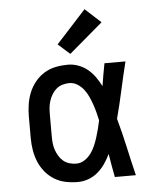

<svg xmlns="http://www.w3.org/2000/svg" viewBox="-55 -819 709 874"><g transform="rotate(-5 300.0 -382.5)"><path d="M266 8Q238 8 210.5 2.5Q183 -3 159 -17.5Q135 -32 117 -54Q99 -76 88.5 -101.5Q78 -127 73.5 -154.5Q69 -182 69 -210V-310Q69 -338 73.5 -365.5Q78 -393 88.5 -418.5Q99 -444 117 -466Q135 -488 159 -502.5Q183 -517 210.5 -522.5Q238 -528 266 -528Q290 -528 313.5 -519.5Q337 -511 356 -495.5Q375 -480 389.5 -459.5Q404 -439 415 -417Q419 -443 423.5 -468.5Q428 -494 433 -520H529Q513 -456 499 -391.5Q485 -327 468 -263Q486 -198 500.5 -132Q515 -66 531 0H435Q430 -27 425 -53.5Q420 -80 416 -107Q405 -84 391 -63.5Q377 -43 358 -26.5Q339 -10 315 -1Q291 8 266 8ZM266 -76Q286 -76 303 -87Q320 -98 332 -114Q344 -130 352 -148.5Q360 -167 366 -186Q372 -205 377 -224.5Q382 -244 386 -263Q382 -282 377 -301Q372 -320 365.5 -338.5Q359 -357 351 -374.5Q343 -392 331 -407.5Q319 -423 302 -433.5Q285 -444 266 -444Q250 -444 234.5 -439.5Q219 -435 207 -425Q195 -415 186.5 -401Q178 -387 173 -372Q168 -357 166.5 -341.5Q165 -326 165 -310V-210Q165 -194 166.5 -178.5Q168 -163 173 -148Q178 -133 186.5 -119Q195 -105 207 -95Q219 -85 234.5 -80.5Q250 -76 266 -76ZM282 -576 228 -624 364 -773 436 -707Z"/></g></svg>

Font: Zed Mono Medium Extended
Style: Regular
Weight: 500
Width: 7
Monospace: yes
Designer: Belleve Invis
Foundry: Belleve Invis
Version: Version 1.0.0; ttfautohint (v1.8.4)